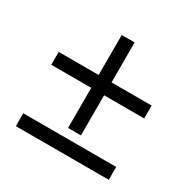

<svg xmlns="http://www.w3.org/2000/svg" viewBox="-126 -659 777 782"><g transform="rotate(30 262.0 -268.5)"><path d="M231.4 -288.6H43.5V-349.1H231.4V-537.1H292V-349.1H480.5V-288.6H292V-100.1H231.4ZM43.5 -60.5H480.5V0H43.5Z"/></g></svg>

Font: GravitasOne
Style: Regular
Weight: 400
Designer: Riccardo De Franceschi
Foundry: Sorkin Type Co.
Version: Version 1.001